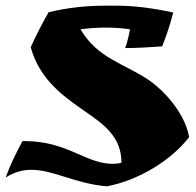

<svg xmlns="http://www.w3.org/2000/svg" viewBox="-34 -543 689 675"><path d="M575 -499C501 -515 436 -523 378 -523H334C265 -523 199 -515 137 -500C119 -470 91 -415 74 -377C103 -271 178 -212 250 -162L267 -150C330 -106 393 -63 393 29C383 32 371 33 361 33C266 32 202 -47 53 -47H45C22 -4 1 38 -14 81C18 61 47 54 77 54C154 54 231 103 342 112C453 91 568 21 631 -61C615 -150 537 -229 490 -261C401 -321 310 -337 249 -440C278 -444 309 -446 337 -446C366 -446 396 -444 423 -440C419 -419 414 -395 406 -374C448 -374 494 -377 536 -380C550 -413 566 -463 575 -499Z"/></svg>

Font: Ruslan Display
Style: Regular
Weight: 400
Designer: Denis Masharov, Vladimir Rabdu
Foundry: Denis Masharov, Vladimir Rabdu
Version: Version 1.001